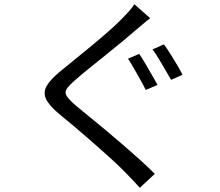

<svg xmlns="http://www.w3.org/2000/svg" viewBox="-20 -824 1040 909"><path d="M639 -569Q652 -550 668 -523Q684 -496 699.5 -468.5Q715 -441 726 -422L670 -398Q660 -419 645 -445.5Q630 -472 614.5 -499.5Q599 -527 586 -546ZM756 -614Q769 -597 785.5 -570.5Q802 -544 818 -517.5Q834 -491 844 -470L790 -446Q778 -467 762.5 -493.5Q747 -520 731.5 -546Q716 -572 702 -590ZM691 -738Q675 -726 655 -708.5Q635 -691 622 -681Q596 -658 559 -627.5Q522 -597 480.5 -563.5Q439 -530 401 -499.5Q363 -469 336 -445Q306 -419 295.5 -402.5Q285 -386 296 -369Q307 -352 339 -324Q366 -302 402 -272.5Q438 -243 479 -209Q520 -175 561.5 -139Q603 -103 642 -68Q681 -33 713 -1L642 65Q626 47 608.5 28.5Q591 10 573 -8Q547 -35 507.5 -71Q468 -107 423.5 -146Q379 -185 336 -221.5Q293 -258 257 -287Q210 -327 197 -357.5Q184 -388 201.5 -418Q219 -448 264 -485Q293 -509 332.5 -541Q372 -573 415 -608.5Q458 -644 496 -677.5Q534 -711 559 -737Q574 -752 591 -771Q608 -790 616 -804Z"/></svg>

Font: Farlight84_Sys_V01
Style: Regular
Weight: 400
Designer: Ryoko NISHIZUKA  (kana, bopomofo & ideographs); Paul D. Hunt (Latin, Greek & Cyrillic); Sandoll Communications , Soo-you
Foundry: Adobe
Version: Version 2.004;October 29, 2024;FontCreator 14.0.0.2814 64-bi